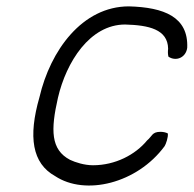

<svg xmlns="http://www.w3.org/2000/svg" viewBox="-20 -589 608 603"><path d="M104 -284C68 -159 81 -76 153 -36C248 27 411 -13 497 -130C501 -136 509 -159 507 -170C501 -173 493 -175 484 -175C457 -175 458 -161 442 -148C405 -103 342 -70 272 -70C245 -70 217 -79 200 -87C139 -119 139 -181 162 -282C188 -394 262 -512 373 -512C447 -510 507 -497 508 -436C507 -427 507 -419 509 -411C533 -395 564 -408 568 -439C572 -536 495 -566 385 -569C238 -569 138 -430 104 -284Z"/></svg>

Font: Comica
Style: RgIta
Weight: 400
Designer: Jasper
Foundry: KineticPlasma Fonts/Cannot Into Space Fonts
Version: Version 0.89